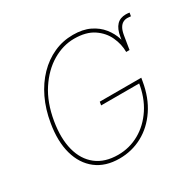

<svg xmlns="http://www.w3.org/2000/svg" viewBox="-161 -913 1117 1099"><g transform="rotate(-30 397.5 -363.5)"><path d="M687.5 -500H665L679.7 -590.8Q683.6 -615.7 691.4 -634Q699.2 -652.3 710.7 -664.3Q722.2 -676.3 737.3 -681.9Q752.4 -687.5 770.5 -687.5Q776.4 -687.5 782.5 -687Q788.6 -686.5 794.9 -685.5L791 -663.1Q784.7 -664.1 778.6 -664.3Q772.5 -664.6 767.6 -665Q752 -665 738.8 -657.7Q725.6 -650.4 716.3 -634Q707 -617.7 702.1 -589.8ZM328.6 9.8Q236.3 9.8 175.8 -37.1Q115.2 -84 91.8 -168Q68.4 -252 87.4 -363.3Q101.1 -446.8 134 -515.6Q167 -584.5 215.1 -634Q263.2 -683.6 322.8 -710.4Q382.3 -737.3 449.7 -737.3Q514.2 -737.3 559.6 -715.3Q605 -693.4 633.5 -657.7Q662.1 -622.1 675 -580.6Q688 -539.1 688 -500H665.5Q665.5 -551.3 642.8 -600.6Q620.1 -649.9 571.5 -682.4Q522.9 -714.8 444.8 -714.8Q371.1 -714.8 301.5 -673.8Q231.9 -632.8 180.4 -554.4Q128.9 -476.1 109.9 -363.3Q92.3 -257.8 112.8 -179Q133.3 -100.1 189.2 -56.4Q245.1 -12.7 332.5 -12.7Q407.7 -12.7 472.7 -49.3Q537.6 -85.9 582.3 -153.6Q627 -221.2 641.1 -315.4L649.9 -306.6H388.2L392.1 -329.1H666.5L662.6 -306.6Q646 -207.5 597.9 -136.5Q549.8 -65.4 480.2 -27.8Q410.6 9.8 328.6 9.8Z"/></g></svg>

Font: Inter Tight Thin
Style: Italic
Weight: 250
Italic angle: -9.39999°
Designer: Rasmus Andersson
Foundry: rsms
Version: Version 3.004